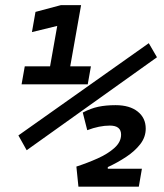

<svg xmlns="http://www.w3.org/2000/svg" viewBox="-20 -713 626 734"><path d="M82 -138.7 50.3 -195.3 548.8 -547.9 580.1 -494.1ZM159.2 -390.6 212.9 -693.4H290L236.3 -390.6ZM62.5 -390.6 74.7 -459.5H175.8L163.6 -390.6ZM231.4 -390.6 243.7 -459.5H327.6L315.4 -390.6ZM102.1 -590.3 115.7 -667.5 212.9 -693.4 204.1 -615.2ZM279.8 0.5 272 -76.2Q314 -89.8 353.3 -107.4Q392.6 -125 417.7 -147.7Q442.9 -170.4 442.9 -198.2Q442.9 -232.9 399.9 -232.9Q359.9 -232.9 313.5 -215.3L296.4 -282.7Q327.1 -298.8 356 -304.9Q384.8 -311 421.9 -311Q475.6 -311 506.3 -286.6Q537.1 -262.2 537.1 -221.2Q537.1 -189 516.4 -162.1Q495.6 -135.3 462.4 -113.3Q429.2 -91.3 392.1 -74.2V0.5ZM292.5 0.5 283.2 -67.9H522.5L510.7 0.5Z"/></svg>

Font: Cascadia Code PL
Style: Italic
Weight: 400
Italic angle: -10°
Monospace: yes
Designer: Aaron Bell
Foundry: Saja Typeworks
Version: Version 2404.023